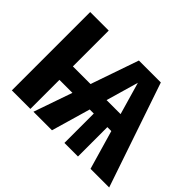

<svg xmlns="http://www.w3.org/2000/svg" viewBox="-138 -947 1201 1201"><g transform="rotate(45 462.5 -346.0)"><path d="M760 0 685 -259H650V1H530V-259H494L419 0H255L344 -256H229V1H65V-692H229V-375H385L495 -693H689L925 0ZM527 -375H651L589 -590Z"/></g></svg>

Font: FiraGO
Style: Bold
Weight: 700
Designer: bBox Type
Foundry: bBox Type GmbH
Version: Version 1.001;PS 001.001;hotconv 1.0.88;makeotf.lib2.5.64775